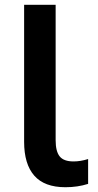

<svg xmlns="http://www.w3.org/2000/svg" viewBox="-20 -770 410 804"><path d="M213 -750V-183Q213 -136 230 -115Q247 -94 288 -94Q317 -94 349 -104V0Q305 14 254 14Q166 14 123.5 -34.5Q81 -83 81 -176V-750Z"/></svg>

Font: Unbounded Variable
Style: Regular
Weight: 400
Designer: Luke Prowse, Jean-Baptiste Morizot, Fátima Lázaro, Florian Runge
Foundry: NaN
Version: Version 1.600;FEAKit 1.0